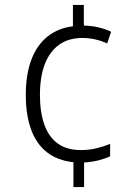

<svg xmlns="http://www.w3.org/2000/svg" viewBox="-20 -744 556 774"><path d="M318 -641Q351 -640 378 -633.5Q405 -627 428 -616L412 -569Q388 -580 362 -585.5Q336 -591 313 -591Q256 -591 218 -563.5Q180 -536 160.5 -485Q141 -434 141 -362Q141 -291 159 -241Q177 -191 213.5 -165Q250 -139 306 -139Q339 -139 368 -146Q397 -153 424 -164V-114Q403 -104 377 -97.5Q351 -91 319 -89V10H276V-90Q212 -97 169.5 -130Q127 -163 105.5 -221.5Q84 -280 84 -361Q84 -444 106.5 -503.5Q129 -563 172 -597Q215 -631 274 -638V-724H318Z"/></svg>

Font: Noto Sans Thai SemiCondensed Light
Style: Regular
Weight: 300
Width: 4
Designer: Monotype Design Team
Foundry: Monotype Imaging Inc.
Version: Version 2.001